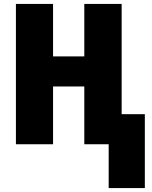

<svg xmlns="http://www.w3.org/2000/svg" viewBox="-20 -734 771 977"><path d="M533 0H409V-294H250V0H61V-714H250V-447H409V-714H599V-153H717V223H533Z"/></svg>

Font: Noto Sans Display Black Narrow
Style: Regular
Weight: 900
Width: 4
Designer: Monotype Design team
Foundry: Monotype Imaging Inc.
Version: Version 1.000